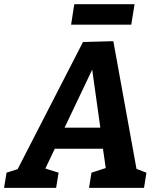

<svg xmlns="http://www.w3.org/2000/svg" viewBox="-56 -905 764 925"><path d="M605.9 -67.7 575.7 -101.3 649.4 -73 637.9 0H372.9L384.7 -73L463.1 -98.6L456 -77.9L437.3 -207.5L447.1 -188.3H195.5L216.4 -206.2L155.6 -78.6L153.6 -95.8L226.3 -73L214.4 0H-36.4L-24.5 -73L59 -99.9L19.3 -71.1L343.8 -702.6L490 -706.6ZM244.7 -268.1 238.6 -289.8H441.3L430.9 -264.7L380.2 -626.3L414.9 -625.6ZM592.3 -884.7 576.4 -786H286.5L301.8 -884.7Z"/></svg>

Font: Bitter Thin
Style: Italic
Weight: 100
Italic angle: -9°
Designer: Sol Matas, and Bitter project Authors
Foundry: Sol Matas
Version: Version 2.002